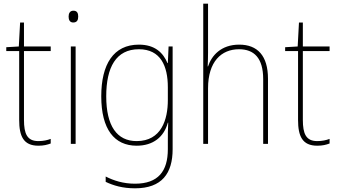

<svg xmlns="http://www.w3.org/2000/svg" viewBox="-20 -780 1831 1041"><path d="M188 -15C127 -15 110 -55 110 -130V-503H255V-528H110V-658H89L82 -528L14 -524V-503H84V-130C84 -42 107 10 188 10C217 10 236 5 255 -2V-27C237 -20 215 -15 188 -15Z M378 -722C358 -722 352 -706 352 -690C352 -673 358 -658 377 -658C398 -658 404 -672 404 -690C404 -706 400 -722 378 -722ZM390 -528H364V0H390Z M733 -538C595 -538 529 -431 529 -258C529 -79 600 10 721 10C810 10 869 -37 890 -115H892C890 -75 890 -51 890 -15V29C890 148 838 216 712 216C648 216 596 199 553 177V206C595 226 645 241 712 241C858 241 916 160 916 29V-528H894L890 -438H888C865 -493 821 -538 733 -538ZM733 -513C851 -513 890 -422 890 -307V-237C890 -132 855 -15 721 -15C614 -15 556 -97 556 -258C556 -415 609 -513 733 -513Z M1108 -495V-760H1082V0H1108V-301C1108 -446 1180 -513 1276 -513C1357 -513 1407 -466 1407 -351V0H1433V-353C1433 -478 1376 -538 1277 -538C1178 -538 1127 -478 1108 -420H1106C1107 -446 1108 -464 1108 -495Z M1700 -15C1639 -15 1622 -55 1622 -130V-503H1767V-528H1622V-658H1601L1594 -528L1526 -524V-503H1596V-130C1596 -42 1619 10 1700 10C1729 10 1748 5 1767 -2V-27C1749 -20 1727 -15 1700 -15Z"/></svg>

Font: Noto Sans Gurmukhi SemiCondensed Thin
Style: Regular
Weight: 100
Width: 4
Designer: Jelle Bosma - Monotype Design Team
Foundry: Monotype Imaging Inc.
Version: Version 2.004